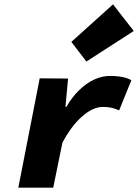

<svg xmlns="http://www.w3.org/2000/svg" viewBox="-20 -860 640 880"><path d="M64 0 162 -501 292 -500 280 -370H284Q310 -415 343 -447Q376 -479 412 -495.5Q448 -512 484 -512Q517 -512 543 -506.5Q569 -501 582 -492L526 -354Q510 -362 491.5 -366Q473 -370 452 -370Q406 -370 356.5 -326.5Q307 -283 266 -206L224 0ZM376 -578 307 -668 498 -840 593 -718Z"/></svg>

Font: Source Code Pro ExtraLight Black
Style: Italic
Weight: 900
Italic angle: -11°
Monospace: yes
Version: Version 1.016;hotconv 1.0.116;makeotfexe 2.5.65601